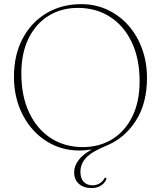

<svg xmlns="http://www.w3.org/2000/svg" viewBox="-20 -732 796 949"><path d="M381.5 -711.5Q451.5 -711.5 511 -683.8Q570.5 -656 614.2 -606.8Q658 -557.5 682.2 -491Q706.5 -424.5 706.5 -347Q706.5 -221.5 651.8 -135.8Q597 -50 508.5 -13Q433 17.5 405.2 48Q377.5 78.5 377.5 117.5Q377.5 149.5 393.8 166.8Q410 184 437.5 184Q455.5 184 471.5 175Q487.5 166 495 151Q498 146 502 146.5Q507 147 505.5 153Q501.5 168.5 482.2 183Q463 197.5 432.5 197.5Q393 197.5 369.8 176.5Q346.5 155.5 346.5 119.5Q346.5 89 368.2 59.8Q390 30.5 433.5 7Q397.5 12 372.5 12Q303 12 244 -15.5Q185 -43 141.2 -92.5Q97.5 -142 73.2 -208.2Q49 -274.5 49 -352.5Q49 -460.5 91.8 -541.2Q134.5 -622 209.8 -666.8Q285 -711.5 381.5 -711.5ZM670 -330.5Q670 -441.5 631.5 -522.8Q593 -604 524.2 -648.5Q455.5 -693 365 -693Q283.5 -693 220.5 -654.2Q157.5 -615.5 121.5 -542.8Q85.5 -470 85.5 -368.5Q85.5 -257.5 124 -175.8Q162.5 -94 231 -49.5Q299.5 -5 390 -5Q471.5 -5 534.8 -44Q598 -83 634 -156Q670 -229 670 -330.5Z"/></svg>

Font: Fraunces 72pt S000 Thin
Style: Regular
Weight: 100
Version: Version 1.000; ttfautohint (v1.8.3)